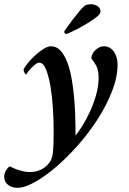

<svg xmlns="http://www.w3.org/2000/svg" viewBox="-110 -667 613 913"><path d="M132 -447Q159 -447 178 -426Q197 -405 210 -370.5Q223 -336 230.5 -293.5Q238 -251 242 -207.5Q246 -164 247.5 -124.5Q249 -85 249 -57V-22Q263 -39 281.5 -68.5Q300 -98 317.5 -135.5Q335 -173 347 -215.5Q359 -258 359 -299Q359 -335 346.5 -356.5Q334 -378 324 -390Q326 -413 345 -430Q364 -447 384 -447Q413 -447 431 -422Q449 -397 449 -359Q449 -300 423 -233.5Q397 -167 355.5 -102Q314 -37 262 22Q210 81 157 126.5Q104 172 55.5 199Q7 226 -27 226Q-54 226 -72 212Q-90 198 -90 172Q-90 159 -82 144.5Q-74 130 -63 124Q-57 127 -46.5 132Q-36 137 -23.5 141Q-11 145 3 148Q17 151 29 151Q53 151 70 145.5Q87 140 99 131.5Q111 123 119 113.5Q127 104 132 95Q141 76 143 42Q145 8 145 -23V-56Q145 -99 141.5 -153.5Q138 -208 130 -256Q122 -304 109 -336.5Q96 -369 77 -369Q68 -369 57.5 -360.5Q47 -352 37.5 -342Q28 -332 21.5 -323Q15 -314 14 -313Q10 -313 6 -322Q2 -331 2 -336Q4 -343 18 -361.5Q32 -380 52 -399Q72 -418 94 -432.5Q116 -447 132 -447ZM204 -505Q197 -507 195 -516Q196 -519 208 -536Q220 -553 235.5 -573.5Q251 -594 267 -613Q283 -632 292 -639Q297 -643 306 -645Q315 -647 325 -647Q337 -647 352.5 -638.5Q368 -630 368 -611Q368 -600 344.5 -582.5Q321 -565 292 -548Q263 -531 236.5 -518.5Q210 -506 204 -505Z"/></svg>

Font: Vermiglione SemiBold
Style: Italic
Weight: 600
Italic angle: -11°
Version: Version 1.000